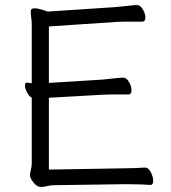

<svg xmlns="http://www.w3.org/2000/svg" viewBox="-20 -732 678 762"><path d="M576 2Q568 1 541.5 0Q515 -1 489 -1H473L195 3Q179 3 167.5 6.5Q156 10 141 10Q127 10 113 -7.5Q99 -25 99 -37Q99 -44 102.5 -58Q106 -72 106 -84V-344Q95 -350 87 -366Q79 -382 79 -393Q79 -404 87 -404H89Q93 -403 97.5 -402.5Q102 -402 106 -402V-604Q106 -620 106 -634.5Q106 -649 104 -661Q103 -670 102.5 -675.5Q102 -681 102 -685Q102 -695 107 -697Q112 -699 116 -699Q130 -699 149 -693Q168 -687 169 -686L440 -704Q463 -706 488.5 -709Q514 -712 523 -712Q537 -712 547 -694.5Q557 -677 557 -663Q557 -646 544 -646H502Q487 -646 471 -646Q455 -646 441 -645L174 -627V-403L385 -416Q408 -418 433.5 -421Q459 -424 468 -424Q482 -424 492 -406.5Q502 -389 502 -374Q502 -357 489 -357H447Q432 -357 416 -357Q400 -357 386 -356L174 -344V-59L472 -64Q494 -64 517 -65Q540 -66 555 -67H556Q569 -67 578.5 -48.5Q588 -30 588 -14Q588 2 577 2Z"/></svg>

Font: Moon Stars Kai T
Style: Regular
Weight: 400
Designer: GuiWonder
Version: Version 1.101